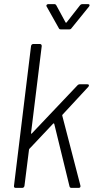

<svg xmlns="http://www.w3.org/2000/svg" viewBox="-20 -914 463 934"><path d="M207 -882 266 -777C268 -772 272 -771 277 -771H316C321 -771 325 -772 328 -777L413 -882C418 -888 416 -894 409 -894H381C377 -894 373 -893 369 -888L304 -805C303 -803 299 -803 299 -805L254 -888C251 -893 248 -894 243 -894H215C208 -894 203 -888 207 -882ZM56 0H88C94 0 98 -4 99 -10L121 -185C121 -187 122 -188 123 -190L238 -312C240 -315 243 -314 244 -311L318 -8C319 -2 323 0 328 0H363C370 0 373 -5 371 -12L283 -351C282 -353 283 -354 284 -356L410 -492C415 -499 413 -504 405 -504H368C364 -504 359 -502 356 -498L135 -265C133 -262 130 -264 131 -267L183 -690C183 -696 180 -700 174 -700H142C136 -700 132 -696 131 -690L48 -10C47 -4 50 0 56 0Z"/></svg>

Font: Barlow Semi Condensed Light
Style: Italic
Weight: 300
Width: 4
Italic angle: -7°
Designer: Jeremy Tribby
Foundry: Tribby Type
Version: Version 1.422;hotconv 1.0.109;makeotfexe 2.5.65596